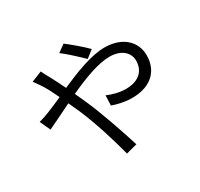

<svg xmlns="http://www.w3.org/2000/svg" viewBox="-175 -1027 1350 1299"><g transform="rotate(-30 500.0 -377.5)"><path d="M555 -635 612 -680C574 -719 498 -782 465 -807L408 -766C451 -734 516 -673 555 -635ZM60 -429 98 -347C144 -368 214 -404 291 -441L329 -358C386 -227 434 -66 465 52L551 29C517 -81 454 -267 399 -391L361 -474C477 -528 600 -575 688 -575C786 -575 833 -521 833 -462C833 -390 787 -330 678 -330C625 -330 575 -345 536 -362L533 -284C571 -270 627 -256 683 -256C839 -256 913 -343 913 -458C913 -567 828 -646 690 -646C586 -646 451 -592 330 -539C310 -581 290 -621 272 -654C261 -672 244 -705 237 -721L155 -688C171 -668 191 -637 204 -617C221 -589 240 -551 261 -507C216 -487 176 -469 142 -456C124 -449 89 -436 60 -429Z"/></g></svg>

Font: Noto Sans Mono CJK SC
Style: Regular
Weight: 400
Designer: Ryoko NISHIZUKA 西塚涼子 (kana, bopomofo & ideographs); Paul D. Hunt (Latin, Greek & Cyrillic); Sandoll Communications 산돌커뮤니
Foundry: Adobe
Version: Version 2.004;hotconv 1.0.118;makeotfexe 2.5.65603